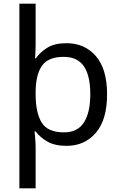

<svg xmlns="http://www.w3.org/2000/svg" viewBox="-20 -780 655 1040"><path d="M560 -269Q560 -132 499.5 -61Q439 10 340 10Q277 10 237 -13Q197 -36 173 -68H167Q168 -61 169.5 -45Q171 -29 172 -12Q173 5 173 16V240H85V-760H173V-536Q173 -522 172 -499.5Q171 -477 170 -464H174Q198 -498 237 -522Q276 -546 340 -546Q439 -546 499.5 -476Q560 -406 560 -269ZM469 -270Q469 -371 434 -421.5Q399 -472 325 -472Q243 -472 209 -426Q175 -380 173 -288V-269Q173 -170 205.5 -116.5Q238 -63 326 -63Q400 -63 434.5 -116.5Q469 -170 469 -270Z"/></svg>

Font: Noto Sans Hatran
Style: Regular
Weight: 400
Designer: Monotype Design Team
Foundry: Monotype Imaging Inc.
Version: Version 2.001; ttfautohint (v1.8.4.7-5d5b)